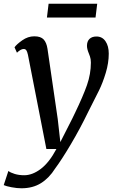

<svg xmlns="http://www.w3.org/2000/svg" viewBox="-68 -762 617 1031"><path d="M59 -499Q44 -499 23 -479L10 -508Q21 -524 51.5 -545.5Q82 -567 116 -567Q151 -567 166.5 -550Q182 -533 187 -500L242 -123L256 1L320 -125L334 -154Q378 -245 399 -305Q420 -365 420 -426Q420 -445 415 -459Q410 -473 409 -475Q399 -499 399 -516Q399 -540 412.5 -553Q426 -566 450 -566Q481 -566 498.5 -540.5Q516 -515 516 -474Q516 -424 500 -371Q484 -318 464 -277Q444 -236 406 -162Q362 -71 312.5 12.5Q263 96 228 143Q196 194 152 221.5Q108 249 47 249Q23 249 -6 243.5Q-35 238 -48 232L-23 156Q-12 165 11 172Q34 179 62 179Q106 179 151 145Q196 111 235 38H181L82 -468Q78 -486 73 -492.5Q68 -499 59 -499ZM454 -742 445 -668H184L193 -742Z"/></svg>

Font: Koeln Type Serif
Style: Italic
Weight: 400
Italic angle: -8°
Designer: Eben Sorkin
Foundry: Eben Sorkin
Version: Version 2.002